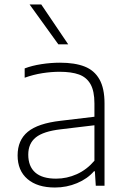

<svg xmlns="http://www.w3.org/2000/svg" viewBox="-20 -828 568 856"><path d="M446 -367V0H407L403 -64.5H399Q370 -31 323.5 -11.5Q277 8 225 8Q146.5 8 102.5 -29.8Q58.5 -67.5 58.5 -135Q58.5 -203 104 -240.5Q149.5 -278 250 -289.5L401 -307.5V-367Q401 -422 383.5 -452.8Q366 -483.5 332.2 -495.8Q298.5 -508 245.5 -508Q209 -508 169 -501.8Q129 -495.5 90 -481.5V-523Q122.5 -535.5 164.8 -542Q207 -548.5 247.5 -548.5Q313.5 -548.5 357 -531.5Q400.5 -514.5 423.2 -474.5Q446 -434.5 446 -367ZM401 -111.5V-269.5L250.5 -251.5Q173.5 -242.5 139.8 -215.5Q106 -188.5 106 -138.5Q106 -86.5 137 -59Q168 -31.5 230 -31.5Q278 -31.5 322.5 -51.5Q367 -71.5 401 -111.5ZM240 -630.5 112 -808H164L284 -630.5Z"/></svg>

Font: Encode Sans Semi Expanded ExLight
Style: Regular
Weight: 275
Width: 6
Designer: Multiple Designers
Foundry: Impallari Type
Version: Version 2.000